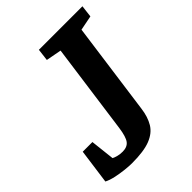

<svg xmlns="http://www.w3.org/2000/svg" viewBox="-223 -752 870 870"><g transform="rotate(-45 212.0 -317.0)"><path d="M112 14Q94 14 66.5 11Q39 8 12 2Q-15 -4 -32 -13L-9 -181H53L66 -65Q73 -61 87 -57Q101 -53 119 -53Q149 -53 163 -71.5Q177 -90 184 -140L244 -576L170 -590L177 -648H456L449 -590L378 -576L317 -131Q311 -84 291.5 -51.5Q272 -19 230 -2.5Q188 14 112 14Z"/></g></svg>

Font: Faustina Light
Style: Bold Italic
Weight: 700
Italic angle: -8°
Version: Version 1.200